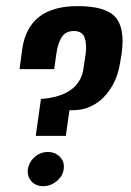

<svg xmlns="http://www.w3.org/2000/svg" viewBox="-20 -614 438 642"><path d="M99.5 -159.7 116.9 -283Q132.9 -284.4 149.1 -287.1Q165.3 -289.9 178.6 -294.6Q197.2 -300.4 214.3 -311.7Q231.5 -323 243.7 -341.7Q256 -360.3 259.3 -386.2L266.3 -433.7Q270.9 -467.5 262.7 -488.9Q254.5 -510.3 226.9 -510.3Q199.5 -510.3 186.5 -490Q173.5 -469.6 169 -437.9L161.2 -382.8H45.2L54.6 -451.2Q75.6 -593.6 239.5 -593.6Q332.6 -593.6 365.5 -557.1Q398.5 -520.6 386.8 -435.4L382.2 -408Q375.9 -364 357.1 -329.9Q338.2 -295.8 311.1 -275Q284 -254.1 250.8 -247.7Q241.5 -246.3 232.4 -245.8Q223.2 -245.3 212.2 -245.3L200 -159.7ZM124.3 8.5Q99.3 8.5 84.8 -8.1Q70.2 -24.7 73.3 -48.3Q77 -72.3 96.1 -89Q115.2 -105.8 140.2 -105.8Q164.9 -105.8 180.8 -89Q196.6 -72.3 192.9 -48.3Q189.9 -24.7 169.4 -8.1Q149 8.5 124.3 8.5Z"/></svg>

Font: Alumni Sans Thin
Style: Italic
Weight: 100
Italic angle: -8°
Designer: Robert E. Leuschke
Foundry: Robert E. Leuschke
Version: Version 1.016